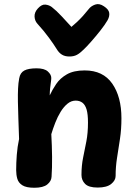

<svg xmlns="http://www.w3.org/2000/svg" viewBox="-20 -890 657 924"><path d="M72.4 -512.9Q77 -540 97 -550.6Q117 -561.2 156.1 -561.2Q193.6 -561.2 210.2 -546.1Q226.8 -531 226.8 -515Q226.8 -506.9 224.8 -494Q222.8 -481.1 221.2 -465.2Q219.6 -449.3 219.3 -431Q231.6 -457.7 250.4 -485.7Q269.3 -513.7 302.1 -532.4Q334.9 -551.1 387.7 -551.1Q475.9 -551.1 520.2 -487.6Q564.4 -424.1 564.4 -320.9Q564.4 -268.3 557.4 -221.8Q550.4 -175.2 543.4 -131.4Q536.4 -87.7 536.4 -43.2Q536.4 -21.9 515.2 -4.7Q493.9 12.6 450 12.6Q406.9 12.6 389.5 -5.1Q372.1 -22.7 372.1 -48.1Q372.1 -93.2 380 -131.6Q387.9 -170 395.7 -210.2Q403.4 -250.3 403.4 -300.3Q403.4 -340.1 396.8 -362.8Q390.1 -385.4 376.8 -395.6Q363.4 -405.8 344.2 -405.8Q322.7 -405.8 304.6 -390.8Q286.6 -375.9 271.9 -352.1Q257.2 -328.2 246.1 -299.7Q234.9 -271.2 226.9 -244.3Q230 -189.3 230.6 -135.3Q231.1 -81.2 228.1 -39.1Q227.1 -18.2 207.5 -2.3Q187.9 13.6 145.1 13.6Q106.4 13.6 87.7 1.7Q68.9 -10.2 63.3 -29.6Q57.8 -49 57.8 -71Q57.8 -106 60.8 -145Q63.8 -184 71.8 -221Q70 -275.7 68.4 -319.9Q66.9 -364.1 66.2 -400Q65.6 -435.9 66.9 -463.7Q68.2 -491.6 72.4 -512.9ZM406.6 -845.9Q417.6 -860.7 437.7 -867.9Q457.8 -875.2 480.3 -859.7Q503 -845 505.6 -828.3Q508.1 -811.6 497.8 -792.9Q485.1 -770.9 463.3 -743.3Q441.6 -715.8 419.6 -690.8Q397.7 -665.9 382.3 -651.3Q365.3 -634.3 350.3 -626.2Q335.2 -618.1 314.1 -618.1Q292.4 -618.1 277.9 -627.1Q263.3 -636.1 253.2 -653.3Q240.3 -674.4 215.9 -707.9Q191.4 -741.4 159.8 -776.1Q147.4 -789.7 146.3 -810.1Q145.2 -830.6 162.2 -849.3Q180.9 -869.8 198.5 -867.8Q216.1 -865.9 228.9 -856.4Q251.4 -839 276.7 -811.7Q302 -784.3 323.8 -760.6Q335.4 -770.2 349.9 -783.6Q364.3 -797 379.2 -813.4Q394 -829.9 406.6 -845.9Z"/></svg>

Font: Playpen Sans Hebrew
Style: Regular
Weight: 400
Designer: Tom Grace, Laura Meseguer, Veronika Burian, José Scaglione
Foundry: TypeTogether
Version: Version 2.000